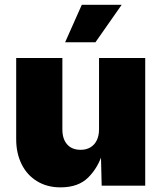

<svg xmlns="http://www.w3.org/2000/svg" viewBox="-20 -789 686 816"><path d="M237.3 7.3Q180.2 7.3 137.5 -18.8Q94.7 -44.9 71.8 -91.3Q48.8 -137.7 48.8 -197.3V-542.5H245.1V-238.8Q245.1 -198.2 265.4 -175.3Q285.6 -152.3 322.8 -152.3Q346.7 -152.3 364.3 -162.8Q381.8 -173.3 391.4 -192.9Q400.9 -212.4 400.9 -239.7V-542.5H597.2V0H412.1L408.7 -140.1H416.5Q397.5 -77.1 355.2 -34.9Q313 7.3 237.3 7.3ZM256.8 -609.4 327.6 -768.6H497.1L385.7 -609.4Z"/></svg>

Font: Inter 16pt Black
Style: Regular
Weight: 900
Version: Version 4.001;git-66647c0bb